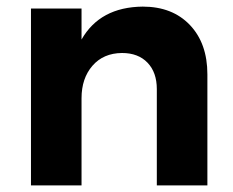

<svg xmlns="http://www.w3.org/2000/svg" viewBox="-20 -564 710 584"><path d="M414.1 -543.9Q504.4 -543.9 557.6 -488Q610.8 -432.1 610.8 -337.9V0H457V-293Q457 -343.8 428.7 -373.3Q400.4 -402.8 351.1 -402.8Q294.4 -402.3 261.2 -364Q228 -325.7 228 -265.1V0H74.2V-538.1H228V-443.8Q284.2 -542.5 414.1 -543.9Z"/></svg>

Font: Montserrat arm SemiBold
Style: Regular
Weight: 600
Designer: Julieta Ulanovsky
Foundry: Julieta Ulanovsky
Version: Version 6.000;PS 006.000;hotconv 1.0.88;makeotf.lib2.5.64775